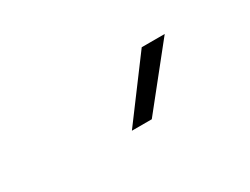

<svg xmlns="http://www.w3.org/2000/svg" viewBox="-32 -973 664 510"><g transform="rotate(-30 300.0 -718.5)"><path d="M269.5 -629 403 -808H473.5L330.5 -629Z"/></g></svg>

Font: Encode Sans Expanded Light
Style: Regular
Weight: 300
Width: 7
Designer: Multiple Designers
Foundry: Impallari Type
Version: Version 3.000; ttfautohint (v1.8.3) -l 8 -r 50 -G 200 -x 14 